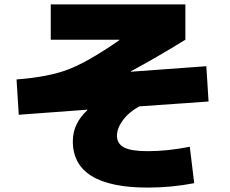

<svg xmlns="http://www.w3.org/2000/svg" viewBox="-20 -790 1040 870"><path d="M376 -291V-293L65 -270L55 -430Q199 -441 288.5 -475Q378 -509 521 -608L520 -610H210V-770H820V-610Q687 -528 573 -467V-465L915 -490L925 -330L611 -308Q564 -282 537 -245.5Q510 -209 510 -175Q510 -139 542 -122Q574 -105 650 -105Q739 -105 840 -125L860 40Q757 60 650 60Q310 60 310 -150Q310 -230 376 -291Z"/></svg>

Font: Mplus 1p Black
Style: Regular
Weight: 900
Version: Version 1.061